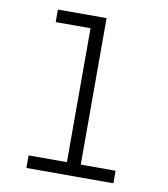

<svg xmlns="http://www.w3.org/2000/svg" viewBox="-82 -805 765 874"><g transform="rotate(10 300.0 -367.5)"><path d="M99 0V-58H276V-677H115V-735H340V-58H501V0Z"/></g></svg>

Font: Iosevka Curly Slab LtEx
Style: Regular
Weight: 300
Width: 7
Monospace: yes
Designer: Belleve Invis
Foundry: Belleve Invis
Version: Version 11.1.0; ttfautohint (v1.8.3)